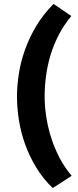

<svg xmlns="http://www.w3.org/2000/svg" viewBox="-20 -732 396 972"><path d="M247 220Q197 172 162.5 114.5Q128 57 106.5 -3.5Q85 -64 75.5 -125.5Q66 -187 66 -243Q66 -298 75.5 -359Q85 -420 107 -481.5Q129 -543 164.5 -602Q200 -661 251 -712L341 -651Q303 -605 277 -554.5Q251 -504 235.5 -452Q220 -400 213 -347Q206 -294 206 -243Q206 -195 214 -142Q222 -89 238.5 -36.5Q255 16 281 66Q307 116 343 158Z"/></svg>

Font: PT Sans Caption
Style: Bold
Weight: 700
Designer: A.Korolkova, O.Umpeleva, V.Yefimov
Foundry: ParaType Ltd
Version: Version 2.003W OFL